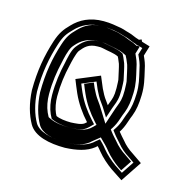

<svg xmlns="http://www.w3.org/2000/svg" viewBox="-104 -761 895 908"><g transform="rotate(15 343.5 -307.5)"><path d="M235 -361C243.8 -340.1 251.5 -318.2 261 -298C281.2 -252.6 309.4 -212.7 341 -178C338.3 -175.3 335.3 -172.7 332 -170C317.3 -159 290 -158.4 267 -157C241.3 -157 210.6 -160.7 194 -169L188 -181C178.8 -201.8 173 -231.7 173 -260C173 -317.2 180.6 -368.7 192 -416C196.1 -435.6 205.8 -477.7 216 -493C235.7 -517.1 253.6 -537 297 -537H312C318 -536.3 322 -535.7 324 -535C350 -528.5 378.9 -527.1 401 -516L405 -508L415 -484C419.7 -469.8 426.8 -432.9 430 -420C432 -413.3 433 -406 433 -398C433.7 -387.3 434 -377.8 434 -369.5C434 -361.2 433.7 -352.3 433 -343C430.5 -315.9 423 -305.1 415 -281C411.7 -286.3 407.7 -292 403 -298C388.8 -316.5 382.2 -330.5 372 -351L348 -408ZM477 -618 475 -619C457 -623.5 439.8 -634 423 -638L409 -642C399.7 -645.3 390.3 -648 381 -650C352.6 -654.7 329.1 -660 294 -660C227 -660 180 -635 146 -599C119.4 -572.4 103.5 -550.5 89 -506C64.9 -431.5 50 -352.6 50 -257C53.2 -192.8 68.4 -141 92 -99C120.5 -50.2 193.5 -34 271 -34C329 -36.6 375.4 -46.9 410 -74C412.7 -76.7 415.7 -79.3 419 -82C425.5 -75.5 431.3 -68.2 438 -60C456.8 -36.6 486.5 -10.4 510 6L569 45L637 -57L586 -92C567.7 -103.4 547.2 -120.7 533 -139C521.2 -152.9 512.8 -160.6 502 -175C512 -190.3 520.3 -208.3 527 -229C532.3 -245 536.7 -256.7 540 -264C551.9 -294.6 556.3 -325.8 557.5 -368C558.8 -414.6 549.9 -446.7 541 -486C535 -516.8 528.5 -530.6 519 -552L534 -601L494 -613L489 -623ZM267.4 -347.4 334.6 -375.4 349.3 -340.5C359.4 -320.2 367.2 -303.6 383.2 -282.7C387.6 -277.1 391 -272.2 393.8 -267.7L421.9 -222.7L438.7 -273.1C445.6 -293.8 455 -308.7 457.9 -341C458.7 -351.4 459 -360.3 459 -369.5C459 -378 458.6 -389.5 458 -398.8C457.9 -409.4 456.4 -418.6 454.1 -426.6C451 -439.2 444.3 -475.3 438.4 -492.8L427.7 -518.4L419.6 -534.6L412.2 -538.4C386.2 -551.4 353.6 -553.6 330.7 -559.1C324.4 -560.9 320.3 -561.2 313.4 -562H297C243.8 -562 216.8 -533.5 196.7 -508.8C179.4 -487.8 171.7 -440.9 167.6 -421.5C156 -372.7 148 -319.6 148 -260C148 -228.1 154.2 -195.6 165.4 -170.3L175.4 -150.4C200.8 -137.6 234.6 -132 267 -132H267.8C289.5 -133.4 321.7 -131 347.3 -150.2C352 -154 355.1 -156.7 358.7 -160.3L375.5 -177.2L359.5 -194.8C329.3 -228.1 302.8 -265.5 283.7 -308.4C278 -320.7 272.6 -334.4 267.4 -347.4ZM478.5 -591.5 502.7 -584.3 492.4 -550.4C503.6 -525.2 510.2 -513.5 516.5 -480.9C525.9 -439.7 533.7 -411.8 532.5 -368.7C531.4 -328 526.9 -299.5 516.9 -273.7C512.9 -264.6 508.7 -253.1 503.2 -236.8C497.1 -217.6 489.7 -201.9 481.1 -188.7L471.5 -174L482 -160C493.9 -144.1 503.6 -134.9 513.6 -123.3C530.9 -101.2 552.4 -83.6 572.3 -71.1L602.5 -50.3L562 10.4L524.1 -14.7C501.7 -30.4 474.1 -54.9 457.4 -75.7C450.7 -84 444.7 -91.7 436.7 -99.7L420.9 -115.5L403.4 -101.5C400 -98.8 396 -95.2 393.5 -92.8C365.4 -71.4 324.7 -61.6 270.4 -59C193.5 -59.2 133.6 -77.3 113.7 -111.4C92.4 -149.2 78.1 -198 75 -257.6C75.1 -351.2 89.4 -425.9 112.8 -498.3C126.3 -539.9 138.3 -555.9 163.9 -581.6C194.2 -613.7 233.6 -635 294 -635C333.8 -635 370.4 -629.2 401.4 -618.2L416.7 -613.8C427.8 -611.2 444.6 -601.6 466.1 -595.5L476.1 -590.5ZM280.7 -350C286.7 -335.1 292.8 -319.2 299.5 -304.9C318.8 -261.3 345.6 -223.6 375.8 -190.3L387.6 -177.4L374.9 -164.7C371.2 -161.1 368.2 -158.3 363.1 -154.3C331.9 -130.8 288.3 -133.2 269 -132H267C236.7 -132 198.3 -134.8 169 -149.5L159.5 -154.2L149.6 -173.9C138.6 -198.7 133 -229.4 133 -260C133 -319.1 140.9 -371.3 152.4 -419.5C156.7 -440.1 165 -481.4 179.7 -503.5C198.5 -526.5 227 -562 297 -562H315.5C327.2 -560.7 324.8 -561.8 341 -557.7C360.4 -553.4 396.5 -550.3 426 -535.5L435.5 -530.7L443.5 -514.9L454 -489.7C459.4 -473.2 466.3 -437 469.4 -424.2C471.6 -416.7 472.9 -408 473 -398.5C473.6 -388.7 474 -377.9 474 -369.5C474 -360.6 473.7 -351.7 473 -341.7C470.2 -311.3 461.4 -297.7 454.2 -275.9L426.7 -193.6L377.7 -271.9C374.8 -276.5 371.3 -281.5 367 -287.1C351.1 -307.8 343.7 -323.7 333.5 -344.1L323.6 -367.8ZM480.4 -589.4 474.9 -587.1 454.1 -597.4C428.6 -605.2 413.4 -613.5 407.6 -614.9L390.7 -619.7C383.4 -622.3 376.4 -624.5 369.2 -626.1C340.1 -631 321.7 -635 294 -635C245.5 -635 210.9 -618.5 180.2 -586C154.6 -560.4 142.1 -543.8 128.2 -501C104.6 -427.9 90.1 -351.8 90 -257.4C93.2 -196.1 107.5 -147 129.7 -107.4C150.2 -72.9 199.5 -59.2 269.6 -59C319.5 -61.4 351.8 -69.2 377.5 -88.6C379.2 -90.3 384.1 -94.7 387.5 -97.4L422.6 -125.5L452.9 -95.2C461 -87.2 466.9 -79.5 473.7 -71.3C490.4 -50.4 518.4 -25.7 539.5 -10.9L555.8 -0.1L590.3 -51.9L557 -74.8C536.8 -87.5 514.1 -106.4 497.3 -127.7C487.3 -139.5 477.6 -148.6 465.8 -164.4L458.3 -174.3L465 -184.4C473.8 -198 481.5 -214.4 487.8 -234C493.2 -250.2 497.1 -260.9 501.3 -270.4C511.8 -297.5 516.4 -327.3 517.5 -368.4C518.7 -412.9 510.5 -442.2 501.3 -482.7C495.1 -515.1 488.7 -526.8 478 -550.9L488.9 -586.8Z"/></g></svg>

Font: Tape
Style: Regular
Weight: 500
Foundry: Cannot Into Space Fonts
Version: Version 0.97